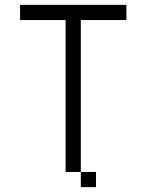

<svg xmlns="http://www.w3.org/2000/svg" viewBox="-20 -645 602 790"><path d="M62.5 -562.5H250V62.5H312.5V-562.5H500V-625H62.5ZM312.5 125H375V62.5H312.5Z"/></svg>

Font: ChillMoonMono
Style: Regular
Weight: 400
Designer: Warren2060
Foundry: ChillType
Version: Version 1.000;Glyphs 3.1.1 (3135)